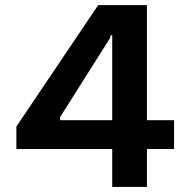

<svg xmlns="http://www.w3.org/2000/svg" viewBox="-20 -741 745 761"><path d="M669.9 -264.6Q669.9 -226.6 669.9 -150.4Q634.8 -150.4 562.5 -150.4Q562.5 -100.6 562.5 0Q516.6 0 424.8 0Q424.8 -49.8 424.8 -150.4Q297.9 -150.4 44.9 -150.4Q44.9 -179.7 44.9 -239.3Q153.3 -400.4 369.1 -720.7Q433.6 -720.7 562.5 -720.7Q562.5 -568.4 562.5 -264.6Q589.8 -264.6 616.2 -264.6Q642.6 -264.6 669.9 -264.6ZM217.8 -264.6Q287.1 -264.6 424.8 -264.6Q424.8 -377 424.8 -601.6Q422.9 -601.6 418.9 -601.6Q418 -597.7 416 -589.8Q349.6 -485.4 217.8 -276.4Q217.8 -273.4 217.8 -270.5Q217.8 -267.6 217.8 -264.6Z"/></svg>

Font: Post Neon Display
Style: Regular
Weight: 700
Designer: Ward Goes
Version: Version 1.0